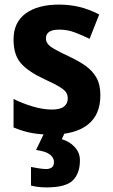

<svg xmlns="http://www.w3.org/2000/svg" viewBox="-20 -576 490 836"><path d="M417 -161Q417 -76 362 -33Q307 10 203 10Q153 10 115 2.5Q77 -5 39 -21V-145Q77 -126 122 -112.5Q167 -99 206 -99Q242 -99 258.5 -112Q275 -125 275 -147Q275 -160 269.5 -171Q264 -182 242 -196Q220 -210 172 -232Q103 -264 71 -300.5Q39 -337 39 -404Q39 -479 92 -517.5Q145 -556 237 -556Q283 -556 325 -546Q367 -536 412 -513L370 -407Q335 -424 304 -435.5Q273 -447 238 -447Q180 -447 180 -409Q180 -397 187 -386.5Q194 -376 215 -363.5Q236 -351 279 -331Q320 -312 351 -290.5Q382 -269 399.5 -238.5Q417 -208 417 -161ZM328 122Q328 179 297 209.5Q266 240 183 240Q145 240 115 232V151Q130 154 149 157Q168 160 182 160Q195 160 205 153.5Q215 147 215 129Q215 111 197.5 97Q180 83 137 77L174 0H263L249 30Q283 40 305.5 64.5Q328 89 328 122Z"/></svg>

Font: Noto Sans Gujarati UI SemiCondensed
Style: Bold
Weight: 700
Width: 4
Designer: Jelle Bosma - Monotype Design Team, Universal Thirst
Foundry: Monotype Imaging Inc.
Version: Version 2.106; ttfautohint (v1.8.4.7-5d5b)